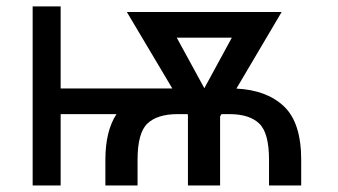

<svg xmlns="http://www.w3.org/2000/svg" viewBox="-20 -565 1029 585"><path d="M399.1 0H301.1V-78.1Q301.1 -165.8 334.9 -217.3H164.8V0H79.5V-545.5H164.8V-295.5H505L366.5 -528.4H838.1L700.3 -295.1Q793 -290.5 845.3 -240.8Q897.7 -191.1 897.7 -78.1V0H799.7V-78.1Q799.7 -160.2 769.7 -188.7Q739.7 -217.3 679 -217.3H654.8L650.6 -210.2V0H552.6V-215.2L551.1 -217.3H521.3Q459.5 -217.3 429.3 -188.7Q399.1 -160.2 399.1 -78.1ZM518.5 -450.3 602.6 -296.2 686.4 -450.3Z"/></svg>

Font: Interface
Style: Regular
Weight: 400
Designer: Rasmus Andersson
Foundry: rsms
Version: Version 1.8